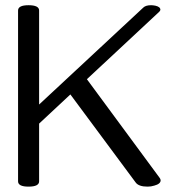

<svg xmlns="http://www.w3.org/2000/svg" viewBox="-20 -694 639 726"><path d="M538.1 11.7Q503.9 11.7 492.7 -4.4L246.1 -336.9L127.9 -226.6V-8.3Q127.9 11.7 87.9 11.7Q48.3 11.7 48.3 -8.3V-654.3Q48.3 -674.3 87.9 -674.3Q127.9 -674.3 127.9 -654.3V-298.8L522 -665.5Q531.2 -674.3 551.3 -674.3Q558.1 -674.3 567.9 -672.4Q586.4 -668 586.4 -657.2Q586.4 -653.8 582 -649.4L308.6 -394.5L584 -21Q587.4 -16.1 587.4 -12.2Q587.4 1.5 563.5 7.8Q551.3 11.7 538.1 11.7Z"/></svg>

Font: Gayathri
Style: Regular
Weight: 400
Designer: Binoy Dominic <binoy.domenic@gmail.com>
Foundry: SMC
Version: Version 1.000